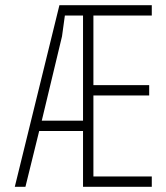

<svg xmlns="http://www.w3.org/2000/svg" viewBox="-20 -720 640 740"><path d="M565 -660H340V-392H555V-352H340V-40H565V0H300V-215H131L78 0H37L209 -700H565ZM300 -255V-660H230L219 -580L141 -255Z"/></svg>

Font: Fliege Mono Thin
Style: Regular
Weight: 100
Version: Version 0.020;Glyphs 3.3 (3306)